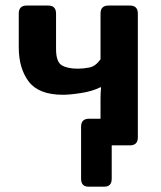

<svg xmlns="http://www.w3.org/2000/svg" viewBox="-20 -533 592 704"><path d="M48.8 -359.4V-483.4Q48.8 -512.7 78.1 -512.7H156.2Q185.5 -512.7 185.5 -483.4V-353.5Q185.5 -306.6 206.1 -293.9Q226.6 -281.2 265.6 -281.2Q286.1 -281.2 308.1 -285.6Q330.1 -290 348.6 -315.4V-483.4Q348.6 -512.7 377.9 -512.7H456.1Q485.4 -512.7 485.4 -483.4V-29.3Q485.4 0 456.1 0H389.6V122.1Q389.6 151.4 362.8 151.4H304.2Q277.3 151.4 277.3 122.1V-68.4Q277.3 -97.7 306.6 -97.7H348.6V-173.8Q348.6 -193.4 350.6 -212.9H347.7Q318.4 -198.2 277.3 -191.9Q236.3 -185.5 210.9 -185.5Q122.1 -185.5 85.4 -233.9Q48.8 -282.2 48.8 -359.4Z"/></svg>

Font: Istok Web
Style: Bold
Weight: 700
Designer: Andrey V. Panov
Foundry: Andrey V. Panov
Version: Version 1.0.2g